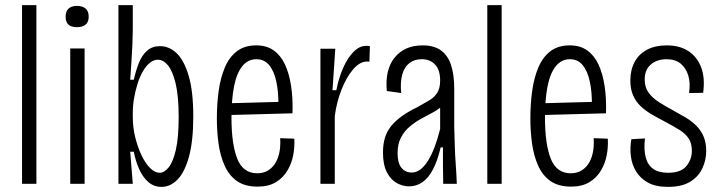

<svg xmlns="http://www.w3.org/2000/svg" viewBox="-20 -717 2812 749"><path d="M66 0V-697H122V0Z M254 0V-528H310V0ZM280 -611Q258 -611 247 -621Q236 -631 236 -652Q236 -673 247.5 -683.5Q259 -694 280 -694Q302 -694 314 -683.5Q326 -673 326 -652Q326 -631 314 -621Q302 -611 280 -611Z M610 12Q580 12 558.5 -7Q537 -26 523 -57Q509 -88 502 -125H488L498 0H442V-271V-697H498V-601Q498 -579 496.5 -544Q495 -509 492.5 -472Q490 -435 488 -406H502Q510 -442 522 -472Q534 -502 554 -519.5Q574 -537 604 -537Q640 -537 669 -509.5Q698 -482 716 -421.5Q734 -361 734 -262Q734 -168 717.5 -107Q701 -46 673 -17Q645 12 610 12ZM603 -43Q621 -43 638 -64Q655 -85 666 -132.5Q677 -180 677 -261Q677 -343 665 -392Q653 -441 635 -462.5Q617 -484 596 -484Q579 -484 564 -471.5Q549 -459 537 -438Q525 -417 516.5 -390Q508 -363 503 -334Q498 -305 498 -277V-262Q498 -220 507.5 -181.5Q517 -143 532 -111.5Q547 -80 565.5 -61.5Q584 -43 603 -43Z M985 11Q935 11 904 -11Q873 -33 856 -71.5Q839 -110 832.5 -157Q826 -204 826 -255Q826 -311 833 -362Q840 -413 857 -453.5Q874 -494 904 -517Q934 -540 980 -540Q1020 -540 1047.5 -520.5Q1075 -501 1091.5 -466Q1108 -431 1115.5 -382Q1123 -333 1121 -275L864 -268V-314L1086 -320L1066 -301Q1067 -357 1058 -398.5Q1049 -440 1030 -463Q1011 -486 980 -486Q947 -486 925 -458.5Q903 -431 893 -380Q883 -329 883 -258Q883 -155 905.5 -98Q928 -41 984 -41Q1005 -41 1022 -50Q1039 -59 1051 -76Q1063 -93 1069 -118.5Q1075 -144 1073 -178L1128 -176Q1130 -145 1124 -112.5Q1118 -80 1101.5 -52Q1085 -24 1056.5 -6.5Q1028 11 985 11Z M1230 0V-340V-527H1288L1277 -365H1292Q1301 -411 1318 -450.5Q1335 -490 1358.5 -514Q1382 -538 1407 -538Q1412 -538 1416 -538Q1420 -538 1423 -537L1421 -476Q1418 -477 1416 -477Q1414 -477 1412 -477Q1384 -477 1358 -447Q1332 -417 1312.5 -368Q1293 -319 1286 -264V0Z M1576 10Q1552 10 1528.5 -2.5Q1505 -15 1489.5 -44.5Q1474 -74 1474 -122Q1474 -155 1482 -180.5Q1490 -206 1506.5 -226Q1523 -246 1548 -264Q1573 -282 1608 -299Q1633 -313 1653 -324.5Q1673 -336 1685 -354Q1697 -372 1697 -403Q1697 -444 1677.5 -465Q1658 -486 1625 -486Q1596 -486 1576.5 -470.5Q1557 -455 1549 -425.5Q1541 -396 1545 -354L1489 -362Q1485 -404 1493 -437Q1501 -470 1520 -493Q1539 -516 1566 -528Q1593 -540 1629 -540Q1673 -540 1700 -520.5Q1727 -501 1739.5 -463.5Q1752 -426 1752 -370V-220Q1753 -192 1754 -152.5Q1755 -113 1758 -73Q1761 -33 1762 0H1709Q1708 -33 1708 -71Q1708 -109 1708 -142H1699Q1687 -90 1669 -56Q1651 -22 1627.5 -6Q1604 10 1576 10ZM1586 -44Q1604 -44 1619.5 -55.5Q1635 -67 1649 -89Q1663 -111 1675 -142.5Q1687 -174 1697 -214V-315L1726 -338Q1721 -318 1705 -303.5Q1689 -289 1667 -277.5Q1645 -266 1621.5 -253Q1598 -240 1577.5 -222.5Q1557 -205 1544 -180Q1531 -155 1531 -119Q1531 -81 1546 -62.5Q1561 -44 1586 -44Z M1881 0V-697H1937V0Z M2208 11Q2158 11 2127 -11Q2096 -33 2079 -71.5Q2062 -110 2055.5 -157Q2049 -204 2049 -255Q2049 -311 2056 -362Q2063 -413 2080 -453.5Q2097 -494 2127 -517Q2157 -540 2203 -540Q2243 -540 2270.5 -520.5Q2298 -501 2314.5 -466Q2331 -431 2338.5 -382Q2346 -333 2344 -275L2087 -268V-314L2309 -320L2289 -301Q2290 -357 2281 -398.5Q2272 -440 2253 -463Q2234 -486 2203 -486Q2170 -486 2148 -458.5Q2126 -431 2116 -380Q2106 -329 2106 -258Q2106 -155 2128.5 -98Q2151 -41 2207 -41Q2228 -41 2245 -50Q2262 -59 2274 -76Q2286 -93 2292 -118.5Q2298 -144 2296 -178L2351 -176Q2353 -145 2347 -112.5Q2341 -80 2324.5 -52Q2308 -24 2279.5 -6.5Q2251 11 2208 11Z M2586 12Q2538 12 2508 -4.5Q2478 -21 2461.5 -48Q2445 -75 2441 -108Q2437 -141 2443 -174L2496 -177Q2491 -133 2499 -103Q2507 -73 2528.5 -58Q2550 -43 2586 -43Q2636 -43 2657.5 -69Q2679 -95 2679 -129Q2679 -157 2667 -176Q2655 -195 2631 -210Q2607 -225 2573 -243Q2546 -257 2522 -271Q2498 -285 2479 -303Q2460 -321 2449.5 -345.5Q2439 -370 2439 -403Q2439 -444 2455.5 -475Q2472 -506 2504 -523Q2536 -540 2581 -540Q2631 -540 2665 -518Q2699 -496 2715 -455Q2731 -414 2723 -355L2668 -354Q2674 -393 2665 -422.5Q2656 -452 2635 -469Q2614 -486 2580 -486Q2543 -486 2519 -465.5Q2495 -445 2495 -407Q2495 -377 2509.5 -356.5Q2524 -336 2548.5 -320Q2573 -304 2603 -288Q2630 -273 2654 -259Q2678 -245 2696 -227Q2714 -209 2724.5 -185Q2735 -161 2735 -128Q2735 -92 2719.5 -59.5Q2704 -27 2671.5 -7.5Q2639 12 2586 12Z"/></svg>

Font: Bricolage Grotesque 24pt Condensed ExtraLight
Style: Regular
Weight: 250
Width: 3
Designer: Mathieu Triay
Foundry: Atelier Triay
Version: Version 1.001;gftools[0.9.33.dev8+g029e19f]